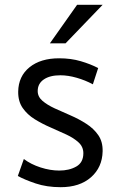

<svg xmlns="http://www.w3.org/2000/svg" viewBox="-20 -766 488 797"><path d="M232 11Q174 11 128 -4.5Q82 -20 54 -35.5L79 -106Q108 -84 148.2 -71Q188.5 -58 226 -58Q267.5 -58 296.8 -74.8Q326 -91.5 326 -130Q326 -156.5 306.2 -174.8Q286.5 -193 255.5 -207.5Q224.5 -222 189.8 -237Q155 -252 124 -271.2Q93 -290.5 74 -318Q55 -345.5 55.5 -385.5Q56.5 -449.5 102.5 -486.8Q148.5 -524 225.5 -524Q274.5 -524 315.2 -512Q356 -500 387.5 -483.5L365.5 -416Q334 -433 298.2 -443.2Q262.5 -453.5 230.5 -453.5Q187 -453.5 161.8 -436.2Q136.5 -419 136.5 -388Q136.5 -364.5 156.2 -347.5Q176 -330.5 207 -316.2Q238 -302 272.8 -287Q307.5 -272 338.2 -252.2Q369 -232.5 388 -205Q407 -177.5 406 -137.5Q404.5 -71.5 357.8 -30.2Q311 11 232 11ZM187 -586 300 -746H406L252 -586Z"/></svg>

Font: Mooli
Style: Regular
Weight: 400
Designer: Vernon Adams
Foundry: Vernon Adams
Version: Version 1.000; ttfautohint (v1.8.4.7-5d5b);gftools[0.9.33]